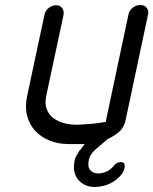

<svg xmlns="http://www.w3.org/2000/svg" viewBox="-20 -575 611 765"><path d="M492 -518Q495 -533 508.5 -544Q522 -555 539 -555Q556 -555 564.5 -544Q573 -533 570 -518L481 -99Q475 -68 456 -51Q437 -34 409 -21L361 20Q338 41 334 61Q328 91 340 103.5Q352 116 372 116Q389 116 406.5 107.5Q424 99 435 83V84Q440 77 447 74Q454 71 461 71Q471 71 476 77H475Q478 83 477 91Q473 111 459 126Q445 141 428 151Q411 161 392.5 165.5Q374 170 359 170Q316 170 291.5 141Q267 112 278 61Q280 54 285.5 44Q291 34 298 23Q299 23 299 22Q300 21 301 21Q302 20 304 17L317 -1H253Q212 -1 177.5 -15Q143 -29 120 -54Q97 -79 88 -114Q79 -149 88 -192L157 -515Q160 -532 173.5 -543Q187 -554 204 -554Q219 -554 227.5 -543Q236 -532 233 -515L164 -192Q158 -162 166 -140.5Q174 -119 192 -105Q210 -91 235 -84.5Q260 -78 286 -78Q301 -78 318 -80L350 -82Q366 -84 379.5 -86Q393 -88 401 -89Z"/></svg>

Font: VDS Compensated
Style: Light Italic
Weight: 300
Italic angle: -12°
Designer: artmaker
Foundry: artmaker
Version: Version 1.000 2012 initial release